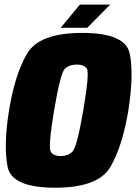

<svg xmlns="http://www.w3.org/2000/svg" viewBox="-20 -828 604 852"><path d="M224.5 5Q416 5 469.8 -87.2Q523.5 -179.5 549.5 -338Q574.5 -497 555.8 -589.5Q537 -682 345.5 -682Q154 -682 100 -589.8Q46 -497.5 20 -338Q-5 -180 13.8 -87.5Q32.5 5 224.5 5ZM249.5 -135.5Q217 -135.5 205 -155Q193 -174.5 220 -338Q248.5 -505.5 268.5 -523.5Q288.5 -541.5 321 -541.5Q352.5 -541.5 365.2 -523.8Q378 -506 349.5 -338Q321.5 -174.5 301.2 -155Q281 -135.5 249.5 -135.5ZM249 -704.5H343L447.5 -807.5H334.5ZM273.5 -704.5H367L469 -807.5H357.5Z"/></svg>

Font: Anybody Condensed Black
Style: Italic
Weight: 900
Width: 3
Italic angle: -10°
Version: Version 1.113;gftools[0.9.25]